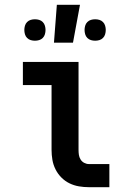

<svg xmlns="http://www.w3.org/2000/svg" viewBox="-20 -777 540 797"><path d="M349 0Q328 0 307.5 -3.5Q287 -7 268.5 -16Q250 -25 235 -40Q220 -55 210.5 -74Q201 -93 197.5 -113.5Q194 -134 194 -155V-424H75V-520H306V-155Q306 -144 307.5 -134Q309 -124 314.5 -115Q320 -106 329.5 -101Q339 -96 349 -96H434V0ZM204 -600 216 -757H312L283 -600ZM375 -608Q366 -608 357.5 -610.5Q349 -613 342.5 -619.5Q336 -626 333.5 -635Q331 -644 331 -653Q331 -661 333.5 -670Q336 -679 342.5 -685.5Q349 -692 357.5 -694.5Q366 -697 375 -697Q384 -697 392.5 -694.5Q401 -692 407.5 -685.5Q414 -679 416.5 -670Q419 -661 419 -653Q419 -644 416.5 -635Q414 -626 407.5 -619.5Q401 -613 392.5 -610.5Q384 -608 375 -608ZM125 -608Q116 -608 107.5 -610.5Q99 -613 92.5 -619.5Q86 -626 83.5 -635Q81 -644 81 -653Q81 -661 83.5 -670Q86 -679 92.5 -685.5Q99 -692 107.5 -694.5Q116 -697 125 -697Q134 -697 142.5 -694.5Q151 -692 157.5 -685.5Q164 -679 166.5 -670Q169 -661 169 -653Q169 -644 166.5 -635Q164 -626 157.5 -619.5Q151 -613 142.5 -610.5Q134 -608 125 -608Z"/></svg>

Font: Iosevka Algr
Style: Bold
Weight: 700
Monospace: yes
Designer: Belleve Invis
Foundry: Belleve Invis
Version: Version 26.0.2; ttfautohint (v1.8.3)